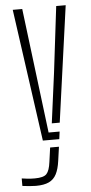

<svg xmlns="http://www.w3.org/2000/svg" viewBox="-56 -633 411 867"><g transform="rotate(-5 149.5 -199.5)"><path d="M120 0 36 -600H79L116 -301L149 -34H199L194.5 0ZM71 201Q60 201 41.8 199.5Q23.5 198 10 196V162Q22 164 37 165.5Q52 167 69 167Q109 167 122.5 152.5Q136 138 141 99L150 34H190L181 98Q176 134.5 164.2 157.2Q152.5 180 130.2 190.5Q108 201 71 201ZM167 -74 197 -301 233 -600H276L203 -74Z"/></g></svg>

Font: Big Shoulders Stencil Text Thin
Style: Regular
Weight: 100
Designer: Patric King
Foundry: XO Type Co
Version: Version 2.001